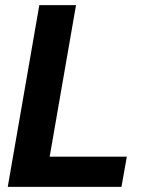

<svg xmlns="http://www.w3.org/2000/svg" viewBox="-20 -731 565 751"><path d="M476.1 -118.2 455.1 0H10.3L133.8 -710.9H277.3L174.3 -118.2Z"/></svg>

Font: Mardoto
Style: Bold Italic
Weight: 700
Italic angle: -12°
Designer: Christian Robertson, Vahan Hovhannisyan
Foundry: Google
Version: Version 1.000